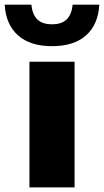

<svg xmlns="http://www.w3.org/2000/svg" viewBox="-70 -818 453 838"><path d="M58.5 0V-548.5H255.5V0ZM157 -616.5Q61.5 -616.5 8.5 -663.8Q-44.5 -711 -49.5 -797.5H67Q71 -755.5 92.5 -733.8Q114 -712 157 -712Q200 -712 221.5 -733.8Q243 -755.5 247 -797.5H363.5Q358.5 -711 305.8 -663.8Q253 -616.5 157 -616.5Z"/></svg>

Font: Encode Sans SmExp XBd
Style: Regular
Weight: 800
Width: 6
Designer: Multiple Designers
Foundry: Impallari Type
Version: Version 3.002; ttfautohint (v1.8.3) -l 8 -r 50 -G 200 -x 14 